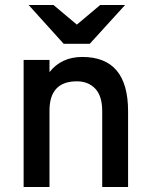

<svg xmlns="http://www.w3.org/2000/svg" viewBox="-20 -752 605 772"><path d="M341 -576H236L95 -732H195L289 -653L383 -732H483ZM391 0V-305Q391 -366 363 -395.5Q335 -425 289 -425Q179 -425 179 -307V0H75V-511H179V-462Q227 -523 311 -523Q495 -523 495 -305V0Z"/></svg>

Font: Overpass Light
Style: Bold
Weight: 600
Designer: Delve Withrington, Thomas Jockin
Foundry: Delve Fonts
Version: Version 3.000;DELV;Overpass